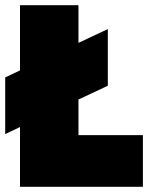

<svg xmlns="http://www.w3.org/2000/svg" viewBox="-45 -719 570 739"><path d="M505 -199V0H32V-230L-25 -203V-421L32 -448V-699H257V-554L370 -607V-389L257 -336V-199Z"/></svg>

Font: Readiness Black
Style: Regular
Weight: 900
Designer: Katatrad Team
Foundry: CadsonDemak
Version: Version 1.00;April 23, 2019;FontCreator 11.5.0.2425 64-bit; 